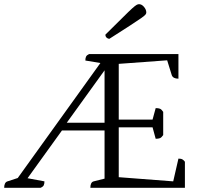

<svg xmlns="http://www.w3.org/2000/svg" viewBox="-21 -900 970 920"><path d="M-1 0Q-1 -26 15 -31L64 -47L460 -598L388 -610Q388 -622 391.5 -629Q395 -636 406 -641H834V-523Q808 -523 802 -540L780 -611L548 -594V-327H710L725 -382Q738 -382 745.5 -379Q753 -376 761 -364V-253Q753 -241 745.5 -238Q738 -235 725 -235L710 -290H548V-51L809 -31L834 -140Q847 -140 853.5 -136Q860 -132 865 -125V0H412Q412 -27 428 -31L480 -44V-275H276L111 -46L192 -31Q192 -19 188.5 -12Q185 -5 173 0ZM299 -312H480V-563ZM503 -714Q496 -714 490 -719.5Q484 -725 484 -734Q538 -787 568 -817Q598 -847 612.5 -860Q627 -873 633.5 -876.5Q640 -880 645 -880Q658 -880 669 -867Q680 -854 680 -840Q680 -835 676 -830Q672 -825 656 -813.5Q640 -802 603.5 -778.5Q567 -755 503 -714Z"/></svg>

Font: Petrona Light
Style: Regular
Weight: 300
Designer: Ringo R. Seeber
Foundry: Ringo R. Seeber
Version: Version 2.001; ttfautohint (v1.8.3)